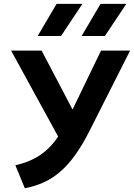

<svg xmlns="http://www.w3.org/2000/svg" viewBox="-20 -962 694 994"><path d="M108.5 12.5 59.5 -106.5Q120.5 -120 168.2 -147Q216 -174 254.5 -219.5Q268 -236 281 -255L37.5 -700H195.5L355.5 -395L503 -700H653.5L444 -285.5Q408 -214 371 -162Q334 -110 293.8 -74.8Q253.5 -39.5 207.8 -18.5Q162 2.5 108.5 12.5ZM402.5 -775.5 500.5 -942H634L523 -775.5ZM175 -775.5 273 -942H406.5L296 -775.5Z"/></svg>

Font: Geologica EX Med
Style: Regular
Weight: 500
Designer: Sindre Bremnes, Frode Helland
Foundry: Monokrom Skriftforlag AS
Version: Version 1.010;gftools[0.9.28]